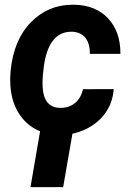

<svg xmlns="http://www.w3.org/2000/svg" viewBox="-20 -558 551 809"><path d="M232.9 -103.5C187.5 -104.5 163.1 -133.3 159.7 -190.4C159.2 -195.8 159.2 -201.2 159.2 -206.5C159.2 -227.5 161.1 -252.4 165 -280.3C178.7 -376.5 217.3 -424.3 280.8 -424.3C282.2 -424.3 283.2 -424.3 284.7 -424.3C334 -421.9 358.9 -387.7 358.9 -331.1H487.3C487.3 -332 487.3 -333.5 487.3 -334.5C487.3 -394.5 470.2 -442.9 435.5 -480.5C400.9 -517.6 353.5 -536.6 293.9 -538.1C291 -538.1 288.6 -538.1 286.1 -538.1C217.3 -538.1 158.7 -513.7 110.4 -464.4C62 -415 33.7 -347.2 24.9 -261.2L22.9 -229C22.9 -226.6 22.9 -224.1 22.9 -221.7C22.9 -153.3 41 -98.1 77.1 -56.2C97.2 -33.2 121.1 -16.1 148.9 -4.9L108.4 230.5H246.1L285.2 5.4C304.2 1.5 322.3 -4.9 340.3 -13.2C375 -29.8 403.3 -52.7 424.3 -82.5C445.3 -112.3 456.5 -145.5 459 -182.6L329.6 -182.1C319.3 -133.8 284.2 -103.5 236.3 -103.5C234.9 -103.5 233.9 -103.5 232.9 -103.5Z"/></svg>

Font: Roboto
Style: Bold Italic
Weight: 700
Italic angle: -12°
Designer: Google
Version: Version 2.137; 2017